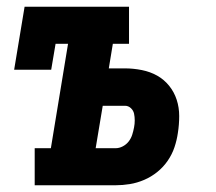

<svg xmlns="http://www.w3.org/2000/svg" viewBox="-20 -550 640 570"><path d="M83 0V-110H131L182 -420H145L132 -343H22L53 -530H363V-420H315L303 -347H351Q376 -347 401 -342Q426 -337 446.5 -325.5Q467 -314 482 -295.5Q497 -277 504.5 -254Q512 -231 512 -205.5Q512 -180 508 -155Q505 -134 498 -113Q491 -92 478 -73Q465 -54 447 -39.5Q429 -25 408 -16Q387 -7 365.5 -3.5Q344 0 323 0ZM323 -110Q334 -110 344.5 -115.5Q355 -121 362 -130Q369 -139 372.5 -150Q376 -161 378 -172Q380 -182 380 -192.5Q380 -203 378 -212.5Q376 -222 368.5 -229Q361 -236 351 -236H285L264 -110Z"/></svg>

Font: Iosevka Curly Slab XBdExObl
Style: Regular
Weight: 800
Width: 7
Italic angle: -9°
Monospace: yes
Designer: Belleve Invis
Foundry: Belleve Invis
Version: Version 11.1.0; ttfautohint (v1.8.3)